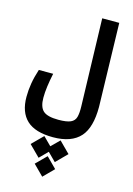

<svg xmlns="http://www.w3.org/2000/svg" viewBox="-164 -774 913 1314"><g transform="rotate(15 293.0 -116.5)"><path d="M273.9 180.2Q147.5 180.2 87.6 124.3Q27.8 68.4 27.8 -40.5Q27.8 -88.4 35.9 -136.2Q43.9 -184.1 62 -239.7H163.6Q152.8 -188.5 147 -145.3Q141.1 -102.1 141.1 -64.5Q141.1 1 170.9 28.1Q200.7 55.2 278.8 55.2Q337.4 55.2 365.2 42.7Q393.1 30.3 400.9 2Q408.7 -26.4 407.2 -73.7L389.6 -693.4H510.3L524.9 -122.1Q525.4 -111.3 525.4 -101.1Q525.4 43.9 467.3 109.9Q405.3 180.2 273.9 180.2ZM330.6 187.5 407.2 264.2 330.6 341.3 272.9 283.7 215.8 341.3 138.7 264.2 215.8 187.5 272.9 244.6ZM273.4 314.5 345.7 387.2 273.4 460 200.7 387.2Z"/></g></svg>

Font: CaskaydiaCove NF SemiBold
Style: Regular
Weight: 600
Designer: Aaron Bell
Foundry: Saja Typeworks
Version: Version 2111.001; VTT 6.35;Nerd Fonts 3.2.1